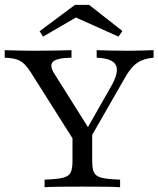

<svg xmlns="http://www.w3.org/2000/svg" viewBox="-31 -780 660 800"><path d="M298.4 -160.5 96 -480.6Q74.2 -515.3 51.6 -527Q29 -538.7 -11.3 -539.5V-571Q16.9 -570.2 47.6 -569.4Q78.2 -568.5 109.7 -568.5Q162.9 -568.5 201.6 -569.4Q240.3 -570.2 266.9 -571V-539.5Q207.3 -538.7 190.3 -523.4Q173.4 -508.1 195.2 -473.4L345.2 -234.7L321 -225L430.6 -417.7Q466.1 -479 452 -508.1Q437.9 -537.1 371.8 -539.5V-571Q390.3 -570.2 425.8 -569.4Q461.3 -568.5 508.9 -568.5Q533.1 -568.5 555.6 -569.4Q578.2 -570.2 608.9 -571V-539.5Q579.8 -537.1 559.3 -528.2Q538.7 -519.4 522.6 -502.4Q506.5 -485.5 490.3 -457.3L320.2 -160.5ZM154.8 0V-31.5Q205.6 -33.1 230.6 -39.1Q255.6 -45.2 263.3 -60.9Q271 -76.6 271 -108.1V-250.8L320.2 -192.7L353.2 -245.2V-108.1Q353.2 -76.6 360.9 -60.9Q368.5 -45.2 393.5 -39.1Q418.5 -33.1 469.4 -31.5V0Q444.4 -1.6 402.8 -2Q361.3 -2.4 312.9 -2.4Q261.3 -2.4 220.2 -2Q179 -1.6 154.8 0ZM148.4 -627.4 133.9 -650 281.5 -759.7H340.3L479 -650.8L462.9 -627.4L261.3 -717.7L300.8 -716.1Z"/></svg>

Font: Playfair 12pt
Style: Regular
Weight: 400
Designer: Claus Eggers Sørensen
Foundry: Claus Eggers Sørensen
Version: Version 2.000;gftools[0.9.28]